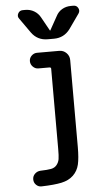

<svg xmlns="http://www.w3.org/2000/svg" viewBox="-64 -807 628 1076"><g transform="rotate(-5 250.0 -268.5)"><path d="M140.6 -635.7 82 -718.8Q71.3 -732.4 79.6 -748.5Q87.9 -764.6 106.4 -764.6H121.1Q147.5 -764.6 169.9 -751.5Q192.4 -738.3 205.1 -714.8L248 -637.7Q248 -636.7 249 -636.7Q250 -636.7 250 -637.7L293 -714.8Q304.7 -738.3 327.1 -751.5Q349.6 -764.6 377 -764.6H391.6Q409.2 -764.6 417.5 -749Q425.8 -733.4 416 -718.8L357.4 -635.7Q323.2 -589.8 266.6 -589.8H231.4Q173.8 -589.8 140.6 -635.7ZM127 140.6Q166 139.6 186.5 135.7Q207 131.8 218.8 117.2Q230.5 102.5 233.4 84.5Q236.3 66.4 236.3 27.3V-423.8Q236.3 -431.6 226.6 -431.6H165Q147.5 -431.6 134.3 -444.8Q121.1 -458 121.1 -476.1Q121.1 -494.1 134.3 -506.8Q147.5 -519.5 165 -519.5H290Q313.5 -519.5 330.1 -502.9Q346.7 -486.3 346.7 -462.9V27.3Q346.7 88.9 338.4 124.5Q330.1 160.2 304.7 184.6Q279.3 209 238.3 217.8Q197.3 226.6 126 228.5Q108.4 229.5 95.2 216.8Q82 204.1 82 185.5Q82 167 95.2 154.3Q108.4 141.6 127 140.6Z"/></g></svg>

Font: Rounded Mgen+ 2m medium
Style: Regular
Weight: 500
Designer: [Source Han Sans]
Ryoko NISHIZUKA  (kana & ideographs); Paul D. Hunt (Latin, Greek & Cyrillic); Wenlong ZHANG  (bopomofo
Version: Version 1.059.20150602